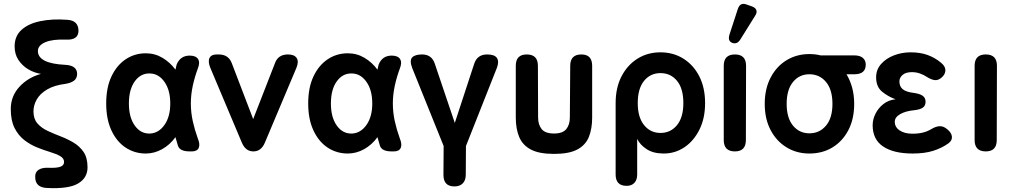

<svg xmlns="http://www.w3.org/2000/svg" viewBox="-20 -787 5263 998"><path d="M223 190Q163 187 163 133Q162 108 180 96Q198 84 229 85Q273 87 293 80Q313 73 313 55Q313 36 293 24.5Q273 13 241.5 3.5Q210 -6 174.5 -20Q139 -34 107.5 -58Q76 -82 56 -121Q36 -160 36 -220Q36 -287 80.5 -335.5Q125 -384 193 -403Q159 -408 127.5 -426.5Q96 -445 76 -475Q56 -505 56 -546Q56 -599 91.5 -631.5Q127 -664 189.5 -677Q252 -690 331 -684Q388 -680 388 -626Q387 -578 323 -581Q254 -584 215.5 -567.5Q177 -551 177 -522Q177 -457 319 -450Q381 -447 381 -402Q380 -379 364.5 -367.5Q349 -356 320 -351Q262 -344 225 -322Q188 -300 171 -270Q154 -240 154 -208Q154 -169 174.5 -145.5Q195 -122 227 -107Q259 -92 294.5 -78.5Q330 -65 362 -46Q394 -27 414.5 3Q435 33 435 83Q435 138 385.5 167Q336 196 223 190Z M738 11Q680 11 633.5 -19.5Q587 -50 559.5 -108.5Q532 -167 532 -249Q532 -332 559.5 -390Q587 -448 633.5 -479Q680 -510 738 -510Q785 -510 824.5 -486.5Q864 -463 892 -425Q893 -432 895 -438Q897 -444 898 -451Q917 -498 966 -498Q998 -498 1009.5 -480Q1021 -462 1008 -430Q992 -387 982 -341Q972 -295 972 -249Q972 -203 982 -157.5Q992 -112 1008 -68Q1021 -37 1013 -18.5Q1005 0 977 0H966Q915 0 905 -29Q902 -40 898.5 -51.5Q895 -63 892 -74Q863 -34 822.5 -11.5Q782 11 738 11ZM762 -93Q806 -96 835.5 -138.5Q865 -181 865 -249Q865 -318 835.5 -360.5Q806 -403 762 -405Q713 -408 681.5 -365.5Q650 -323 650 -249Q650 -176 681.5 -133Q713 -90 762 -93Z M1297 0Q1256 0 1237 -46L1073 -435Q1060 -467 1069 -485.5Q1078 -504 1106 -504H1117Q1168 -504 1185 -458L1296 -168L1409 -458Q1425 -504 1477 -504Q1510 -504 1522 -485.5Q1534 -467 1521 -435L1357 -46Q1338 0 1297 0Z M1788 11Q1730 11 1683.5 -19.5Q1637 -50 1609.5 -108.5Q1582 -167 1582 -249Q1582 -332 1609.5 -390Q1637 -448 1683.5 -479Q1730 -510 1788 -510Q1835 -510 1874.5 -486.5Q1914 -463 1942 -425Q1943 -432 1945 -438Q1947 -444 1948 -451Q1967 -498 2016 -498Q2048 -498 2059.5 -480Q2071 -462 2058 -430Q2042 -387 2032 -341Q2022 -295 2022 -249Q2022 -203 2032 -157.5Q2042 -112 2058 -68Q2071 -37 2063 -18.5Q2055 0 2027 0H2016Q1965 0 1955 -29Q1952 -40 1948.5 -51.5Q1945 -63 1942 -74Q1913 -34 1872.5 -11.5Q1832 11 1788 11ZM1812 -93Q1856 -96 1885.5 -138.5Q1915 -181 1915 -249Q1915 -318 1885.5 -360.5Q1856 -403 1812 -405Q1763 -408 1731.5 -365.5Q1700 -323 1700 -249Q1700 -176 1731.5 -133Q1763 -90 1812 -93Z M2342 182Q2285 182 2285 122L2286 -28L2122 -435Q2108 -473 2122.5 -488.5Q2137 -504 2174 -504Q2224 -504 2240 -456L2344 -148L2445 -456Q2461 -504 2512 -504Q2551 -504 2563 -485.5Q2575 -467 2563 -435L2402 -28L2401 122Q2401 150 2385.5 166Q2370 182 2342 182Z M2860 13Q2782 13 2739 -10Q2696 -33 2678.5 -75.5Q2661 -118 2661 -176V-445Q2661 -504 2718 -504Q2776 -504 2776 -445L2777 -176Q2777 -139 2795.5 -116Q2814 -93 2860 -93Q2905 -93 2923.5 -116Q2942 -139 2942 -176L2944 -445Q2944 -504 3002 -504Q3058 -504 3058 -445V-176Q3058 -118 3041 -75.5Q3024 -33 2981 -10Q2938 13 2860 13Z M3237 179Q3180 179 3180 120V-251Q3180 -331 3210.5 -390Q3241 -449 3293.5 -482Q3346 -515 3413 -515Q3480 -515 3532.5 -482Q3585 -449 3615 -390Q3645 -331 3645 -251Q3645 -172 3615.5 -113Q3586 -54 3537.5 -21.5Q3489 11 3430 11Q3376 11 3341.5 -11.5Q3307 -34 3292 -65V120Q3292 148 3277.5 163.5Q3263 179 3237 179ZM3413 -96Q3466 -96 3499 -136.5Q3532 -177 3532 -251Q3532 -327 3499 -367Q3466 -407 3413 -407Q3361 -407 3328 -367Q3295 -327 3295 -251Q3295 -177 3328 -136.5Q3361 -96 3413 -96Z M3800 0Q3742 0 3742 -59V-445Q3742 -504 3800 -504Q3858 -504 3858 -445L3857 -59Q3857 0 3800 0ZM3829 -583Q3812 -555 3787 -564Q3761 -573 3772 -608L3815 -740Q3827 -777 3862 -763L3888 -754Q3907 -747 3911.5 -734Q3916 -721 3905 -705Z M4187 11Q4121 11 4068.5 -21Q4016 -53 3985.5 -111Q3955 -169 3955 -247Q3955 -325 3985.5 -383.5Q4016 -442 4068.5 -474Q4121 -506 4187 -506Q4218 -506 4246 -499H4421Q4449 -499 4464.5 -486.5Q4480 -474 4480 -451Q4480 -401 4421 -401H4380Q4399 -370 4409.5 -331Q4420 -292 4420 -247Q4420 -169 4390 -111Q4360 -53 4307.5 -21Q4255 11 4187 11ZM4187 -94Q4240 -94 4273.5 -134Q4307 -174 4307 -247Q4307 -321 4273.5 -361Q4240 -401 4187 -401Q4135 -401 4102 -361Q4069 -321 4069 -247Q4069 -174 4102 -134Q4135 -94 4187 -94Z M4724 11Q4625 11 4570.5 -25.5Q4516 -62 4516 -136Q4516 -166 4530.5 -195.5Q4545 -225 4571.5 -246Q4598 -267 4635 -271Q4596 -285 4565 -310.5Q4534 -336 4534 -385Q4534 -425 4559.5 -454Q4585 -483 4626 -499Q4667 -515 4713 -515Q4764 -515 4802 -501Q4840 -487 4870 -462Q4893 -444 4894 -424Q4895 -404 4878 -387Q4859 -369 4840.5 -370.5Q4822 -372 4798 -387Q4782 -398 4762 -405Q4742 -412 4720 -412Q4688 -412 4671.5 -397.5Q4655 -383 4655 -364Q4655 -338 4672 -323.5Q4689 -309 4730 -304Q4760 -300 4775.5 -289.5Q4791 -279 4791 -258Q4791 -237 4776 -227Q4761 -217 4731 -214Q4688 -210 4659.5 -194Q4631 -178 4631 -154Q4631 -126 4656.5 -109Q4682 -92 4722 -92Q4754 -92 4777.5 -98Q4801 -104 4821 -116Q4844 -130 4864 -131Q4884 -132 4904 -115Q4926 -97 4928 -77Q4930 -57 4910 -42Q4875 -17 4830.5 -3Q4786 11 4724 11Z M5104 0Q5046 0 5046 -59V-445Q5046 -504 5104 -504Q5162 -504 5162 -445L5161 -59Q5161 0 5104 0Z"/></svg>

Font: Zen Maru Gothic
Style: Bold
Weight: 700
Designer: Yoshimichi Ohira
Foundry: Positype
Version: Version 1.001